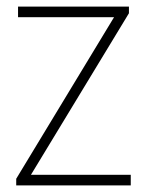

<svg xmlns="http://www.w3.org/2000/svg" viewBox="-20 -560 442 580"><path d="M29 0V-20L324.5 -508H34.5V-540H369.5V-520L73.5 -32H375V0Z"/></svg>

Font: Encode Sans SemiCondensed SemiCondensed Thin
Style: Regular
Weight: 100
Width: 4
Designer: Multiple Designers
Foundry: Impallari Type
Version: Version 3.000; ttfautohint (v1.8.3) -l 8 -r 50 -G 200 -x 14 